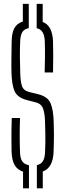

<svg xmlns="http://www.w3.org/2000/svg" viewBox="-20 -914 346 1021"><path d="M176 87.5V-36Q198 -40.5 208 -56.8Q218 -73 219.5 -103Q221 -134 221.2 -157.5Q221.5 -181 221 -205.8Q220.5 -230.5 219.5 -265.5Q218.5 -307 209.8 -334.2Q201 -361.5 171 -369.5L126 -381Q73.5 -394 58 -428.2Q42.5 -462.5 41 -530Q40 -565 40.8 -608.8Q41.5 -652.5 42 -693Q42.5 -738 56.2 -763.8Q70 -789.5 101.5 -799.5V-893.5H133V-764.5Q109.5 -760 99.2 -744Q89 -728 87.5 -697.5Q85.5 -656 85.8 -614Q86 -572 87.5 -530Q88.5 -479.5 97.2 -455.5Q106 -431.5 137.5 -424L181 -413.5Q233.5 -401 248.8 -365.2Q264 -329.5 265.5 -265.5Q266.5 -230 266.8 -206.5Q267 -183 266.5 -161Q266 -139 265 -108.5Q262.5 -22 207.5 -2V87.5ZM217.5 -528.5Q219 -570.5 219.2 -613Q219.5 -655.5 218 -697.5Q215.5 -755.5 175 -764V-893.5H207V-797.5Q259.5 -777.5 262 -692Q263 -663 263 -620.2Q263 -577.5 262 -528.5ZM102.5 87.5V-1Q71.5 -11.5 57.2 -37.5Q43 -63.5 41.5 -108.5Q41 -143 40.8 -170Q40.5 -197 41 -224.2Q41.5 -251.5 42.5 -286.5H86.5Q83 -193 86.5 -103Q87.5 -72 98.5 -56Q109.5 -40 134 -35.5V87.5Z"/></svg>

Font: Big Shoulders Stencil Display Light
Style: Regular
Weight: 300
Designer: Patric King
Foundry: XO Type Co
Version: Version 1.000